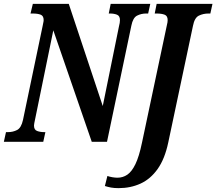

<svg xmlns="http://www.w3.org/2000/svg" viewBox="-39 -734 1120 994"><path d="M-19 0 -8 -50H3Q28 -50 49.5 -61Q71 -72 80 -113L181 -596Q183 -608 185 -616Q187 -624 187 -630Q187 -652 171.5 -658Q156 -664 130 -664H119L131 -714H317L493 -185L577 -598Q582 -616 582 -630Q582 -652 566.5 -658Q551 -664 531 -664H524L534 -714H739L728 -664H717Q692 -664 670.5 -653Q649 -642 641 -601L515 0H436L237 -577L143 -118Q137 -91 137 -84Q137 -62 153 -56Q169 -50 190 -50H196L185 0ZM575 240Q552 240 536 237Q520 234 504 229L517 177Q528 181 542.5 183.5Q557 186 569 186Q597 186 620 170.5Q643 155 662 116Q681 77 696 5L825 -604Q827 -610 828 -618Q829 -626 829 -630Q829 -652 813 -658Q797 -664 772 -664H762L772 -714H1061L1050 -664H1040Q1013 -664 990.5 -653Q968 -642 960 -600L832 4Q814 89 777 141Q740 193 688.5 216.5Q637 240 575 240Z"/></svg>

Font: Noto Serif ExtraCondensed
Style: Bold Italic
Weight: 700
Width: 2
Italic angle: -12°
Designer: Monotype Design Team
Foundry: Monotype Imaging Inc.
Version: Version 2.013; ttfautohint (v1.8.4.7-5d5b)